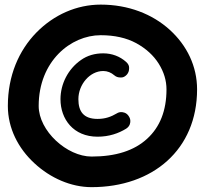

<svg xmlns="http://www.w3.org/2000/svg" viewBox="-20 -749 867 812"><path d="M517.1 -434.1C522.9 -441.4 525.9 -449.2 525.9 -458.5C525.9 -460.4 528.8 -473.6 513.2 -487.3C487.3 -510.3 454.1 -523.4 416.5 -523.4C380.9 -523.4 349.1 -514.2 322.3 -495.1C267.6 -457 235.8 -393.6 235.8 -329.6C235.8 -245.1 290.5 -170.9 392.6 -170.9C441.4 -170.9 481.4 -185.1 513.2 -204.6C530.8 -215.8 531.2 -231 531.2 -237.3C531.2 -243.7 529.3 -250 525.4 -256.3C515.1 -273.9 498.5 -274.9 492.2 -274.9C485.8 -274.9 479.5 -272.9 474.1 -269.5C450.2 -255.4 425.8 -246.1 392.6 -246.1C334 -246.1 311.5 -276.9 311.5 -329.6C311.5 -391.6 359.9 -448.7 416.5 -448.7C434.1 -448.7 449.7 -442.4 463.9 -430.2C470.7 -424.3 479 -421.4 488.3 -421.4C490.2 -421.4 503.4 -418.5 517.1 -434.1ZM13.2 -300.8C13.2 -206.5 57.1 -121.6 125.5 -58.6C193.4 4.4 280.8 42.5 367.2 42.5C626 42.5 813.5 -116.2 813.5 -371.1C813.5 -468.3 771 -556.6 697.8 -623C624.5 -689.5 522.9 -729.5 405.8 -729.5C304.7 -729.5 208 -687 133.8 -611.3C59.6 -535.2 13.2 -429.2 13.2 -300.8ZM143.6 -300.8C143.6 -490.2 279.3 -600.1 405.8 -600.1C464.4 -600.1 514.6 -588.9 556.2 -566.4C597.7 -543.5 629.4 -514.6 651.4 -479.5C673.3 -444.3 684.1 -408.2 684.1 -371.1C684.1 -281.7 656.7 -211.9 602.1 -162.1C547.4 -111.8 469.2 -86.9 367.2 -86.9C263.2 -86.9 143.6 -195.3 143.6 -300.8Z"/></svg>

Font: Mikhak
Style: Bold
Weight: 700
Designer: Amin Abedi
Version: Version 3.2